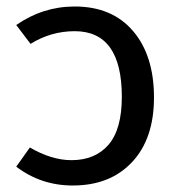

<svg xmlns="http://www.w3.org/2000/svg" viewBox="-20 -559 551 591"><path d="M210 -539Q325 -539 389.5 -463.5Q454 -388 454 -259Q454 -132 386.5 -60Q319 12 204 12Q106 12 30 -46L72 -105Q139 -66 200 -66Q273 -66 314 -113.5Q355 -161 355 -261Q355 -463 210 -463Q137 -463 74 -424L30 -482Q112 -539 210 -539Z"/></svg>

Font: Fira Sans
Style: Regular
Weight: 400
Designer: Carrois Corporate & Edenspiekermann AG
Foundry: Carrois Corporate GbR & Edenspiekermann AG
Version: Version 4.106;PS 004.106;hotconv 1.0.70;makeotf.lib2.5.58329